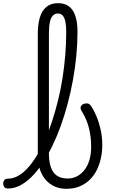

<svg xmlns="http://www.w3.org/2000/svg" viewBox="-107 -1170 741 1209"><path d="M-57 17Q-73 17 -80 7.5Q-87 -2 -87 -14Q-87 -26 -80 -35.5Q-73 -45 -57 -45Q-25 -45 6 -62Q37 -79 66.5 -111Q96 -143 123.5 -188Q151 -233 175.5 -287.5Q200 -342 220.5 -405Q241 -468 258 -536Q275 -604 286.5 -677Q298 -750 304 -823Q310 -896 310 -969Q310 -982 321 -989.5Q332 -997 346 -997Q360 -997 370.5 -989.5Q381 -982 381 -969Q381 -895 373.5 -818Q366 -741 352 -664.5Q338 -588 318.5 -515Q299 -442 274.5 -374.5Q250 -307 220.5 -247Q191 -187 159 -139Q127 -91 91.5 -56Q56 -21 19 -2Q-18 17 -57 17ZM310 19Q273 19 240.5 5.5Q208 -8 183.5 -34.5Q159 -61 145 -101Q131 -141 131 -193V-954Q131 -1053 163 -1101.5Q195 -1150 259 -1150Q300 -1150 327 -1130Q354 -1110 367.5 -1069.5Q381 -1029 381 -969Q381 -953 370.5 -945.5Q360 -938 346 -938Q332 -938 321 -945.5Q310 -953 310 -969Q310 -1009 304.5 -1034.5Q299 -1060 287.5 -1072.5Q276 -1085 257 -1085Q239 -1085 226 -1072Q213 -1059 207 -1030.5Q201 -1002 201 -954V-207Q201 -164 208.5 -133.5Q216 -103 231 -83.5Q246 -64 268 -55Q290 -46 319 -46Q343 -46 364.5 -54Q386 -62 405 -78.5Q424 -95 438 -119.5Q452 -144 459.5 -175.5Q467 -207 467 -247Q467 -308 453 -364Q439 -420 406 -473Q398 -487 401.5 -497.5Q405 -508 415.5 -513.5Q426 -519 438 -519Q450 -519 456.5 -513.5Q463 -508 470 -497Q485 -474 500.5 -437.5Q516 -401 526.5 -354.5Q537 -308 537 -255Q537 -213 528 -172.5Q519 -132 501.5 -97.5Q484 -63 457 -37Q430 -11 393.5 4Q357 19 310 19Z"/></svg>

Font: Playwrite BR Light
Style: Regular
Weight: 300
Version: Version 1.003